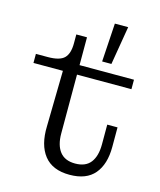

<svg xmlns="http://www.w3.org/2000/svg" viewBox="-113 -828 769 920"><g transform="rotate(15 271.5 -368.0)"><path d="M330 -555 342 -746H408L376 -555ZM319 10Q234 10 193 -42Q152 -94 155 -187L160 -463H14V-508H73Q132 -508 154.5 -530.5Q177 -553 177 -604V-648H230V-510H500V-463H230V-171Q230 -113 255 -81Q280 -49 331 -49Q383 -49 407.5 -81Q432 -113 432 -171V-269H483V-172Q483 -86 442.5 -38Q402 10 319 10Z"/></g></svg>

Font: Montagu Slab 16pt Light
Style: Regular
Weight: 300
Designer: Florian Karsten
Foundry: Florian Karsten
Version: Version 1.000; ttfautohint (v1.8.3)